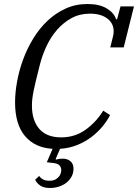

<svg xmlns="http://www.w3.org/2000/svg" viewBox="-20 -730 687 956"><path d="M229 206Q198 206 180.5 194Q163 182 155 165L175 146Q191 170 226 170Q246 170 258 162.5Q270 155 276 146Q282 137 283.5 128.5Q285 120 285 117Q285 103 275.5 93Q266 83 240 81L213 78L242 11Q154 6 104.5 -52.5Q55 -111 55 -220Q55 -268 65 -323.5Q75 -379 95 -433.5Q115 -488 145.5 -538Q176 -588 216 -626Q256 -664 306 -687Q356 -710 416 -710Q475 -710 511.5 -688Q548 -666 558 -634H563L580 -698H647L596 -494H529L543 -550Q546 -562 546 -574Q546 -614 514 -638Q482 -662 428 -662Q377 -662 336.5 -640Q296 -618 264.5 -582Q233 -546 211.5 -500Q190 -454 178 -406Q167 -362 159.5 -331.5Q152 -301 147.5 -278.5Q143 -256 141 -239Q139 -222 139 -204Q139 -131 175.5 -88.5Q212 -46 285 -46Q353 -46 406 -84Q459 -122 494 -179L528 -157Q514 -129 490.5 -100.5Q467 -72 435.5 -48Q404 -24 364.5 -8Q325 8 279 11L257 62L259 65Q267 62 275.5 61Q284 60 292 60Q316 60 331 73Q346 86 346 109Q346 132 336 150Q326 168 309.5 180.5Q293 193 272 199.5Q251 206 229 206Z"/></svg>

Font: IBM Plex Serif
Style: Italic
Weight: 400
Italic angle: -14°
Designer: Mike Abbink, Paul van der Laan, Pieter van Rosmalen
Foundry: Bold Monday
Version: Version 3.001